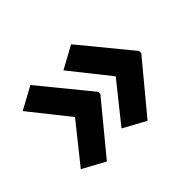

<svg xmlns="http://www.w3.org/2000/svg" viewBox="-99 -671 797 797"><g transform="rotate(-45 299.0 -272.5)"><path d="M318 -265 139 -48 40 -102 176 -272 40 -443 139 -497 318 -278ZM558 -265 378 -48 279 -102 415 -272 279 -443 378 -497 558 -278Z"/></g></svg>

Font: Noto Sans UI
Style: Bold
Weight: 700
Designer: Monotype Design Team
Foundry: Monotype Imaging Inc.
Version: Version 1.901